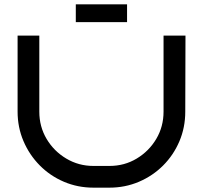

<svg xmlns="http://www.w3.org/2000/svg" viewBox="-20 -864 934 884"><path d="M834 -700 833 -350Q833 -277 806 -213.5Q779 -150 731 -102Q683 -54 619.5 -27Q556 0 484 0H410Q338 0 274.5 -27Q211 -54 163 -102.5Q115 -151 88 -214.5Q61 -278 61 -350V-700H161V-350Q161 -281 194.5 -224.5Q228 -168 285 -134Q342 -100 410 -100H484Q553 -100 609.5 -134Q666 -168 699.5 -224.5Q733 -281 733 -350V-700ZM329 -762V-844H565V-762Z"/></svg>

Font: Bruno Ace SC
Style: Regular
Weight: 400
Version: Version 1.100; ttfautohint (v1.8.4.7-5d5b);gftools[0.9.27]